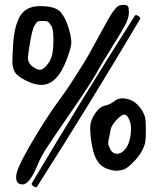

<svg xmlns="http://www.w3.org/2000/svg" viewBox="-20 -705 652 795"><path d="M538.1 -639.6C393.6 -412.4 251.5 -181.3 111.8 53.7C109.5 57.6 112 61.8 119.1 66.4C126.3 71 131 71.5 133.3 67.9C277.8 -158.7 419.9 -389.8 559.6 -625.5C562.2 -629.7 559.9 -634.2 552.7 -638.9C545.6 -643.6 540.7 -643.9 538.1 -639.6ZM104 37.8C114.4 24 124.7 4.7 134.8 -20C144.9 -44.8 158.1 -69.7 174.6 -94.7C191 -119.8 225.6 -170.7 278.3 -247.3C331.1 -324 364.9 -376 379.9 -403.3C394.9 -430.7 415.2 -464.7 440.9 -505.4C466.6 -546.1 485.2 -577.1 496.6 -598.4C508 -619.7 513.7 -637.6 513.7 -652.1C513.7 -666.6 512.4 -675.6 509.8 -679.2C507.2 -682.8 501 -684.6 491.2 -684.6C481.4 -684.6 473.7 -682.7 468 -679C462.3 -675.2 454.8 -666.6 445.3 -653.1C435.9 -639.6 416.4 -605.4 387 -550.5C357.5 -495.7 336.8 -459 324.7 -440.4C312.7 -421.9 300 -401.9 286.9 -380.4C273.7 -358.9 250.5 -325.3 217.3 -279.5C184.1 -233.8 147.4 -176.5 107.2 -107.7C67 -38.8 46.9 5.4 46.9 24.9V29.8C46.9 38.6 48.9 45.6 53 50.8C57 56 64 58.6 73.7 58.6C83.5 58.6 93.6 51.7 104 37.8ZM55.2 -622.6C43.8 -596.5 36.9 -564.7 34.7 -527.1C32.4 -489.5 31.2 -463.5 31.2 -449C31.2 -434.5 34.3 -421.1 40.3 -408.9C46.3 -396.7 61.5 -384.4 85.9 -372.1C110.4 -359.7 132.2 -353.5 151.4 -353.5C194 -353.5 228.4 -387 254.4 -454.1C268.4 -489.9 275.4 -515 275.4 -529.3C275.4 -543.6 271.6 -563.7 263.9 -589.6C256.3 -615.5 245.6 -637 231.9 -654.1C218.3 -671.1 189.2 -679.7 144.8 -679.7C100.3 -679.7 70.5 -660.6 55.2 -622.6ZM135.7 -615.7C138.7 -617.4 145.6 -618.2 156.5 -618.2C167.4 -618.2 174.5 -617.3 177.7 -615.5C181 -613.7 185.7 -608.2 191.9 -599.1C198.1 -590 201.2 -571 201.2 -542C201.2 -513 199.2 -490.9 195.3 -475.6C191.4 -460.3 184 -446.5 173.1 -434.3C162.2 -422.1 153.2 -416 146.2 -416C139.2 -416 130.9 -419 121.3 -425C111.7 -431.1 105.1 -437.3 101.3 -443.8C97.6 -450.4 95.7 -457.7 95.7 -465.8C95.7 -474 98.7 -495.7 104.7 -531C110.8 -566.3 116.7 -588.9 122.6 -598.6C128.4 -608.4 132.8 -614.1 135.7 -615.7ZM568.4 -247.1C547.9 -280.9 519.9 -297.9 484.4 -297.9C473.3 -297.9 462.4 -293.5 451.7 -284.9C440.9 -276.3 428.5 -270.5 414.3 -267.6C400.1 -264.6 386.5 -253.7 373.3 -234.6C360.1 -215.6 353.5 -195.4 353.5 -174.1C353.5 -152.8 356 -128.5 361.1 -101.3C366.1 -74.1 373.5 -53.1 383.3 -38.1C393.1 -23.1 405.8 -12.7 421.6 -6.8C437.4 -1 450.4 2 460.4 2C470.5 2 480.6 0.4 490.7 -2.7C500.8 -5.8 514 -15.5 530.3 -31.7C546.5 -48 558.7 -63.6 566.7 -78.4C574.6 -93.2 579.5 -105.6 581.3 -115.5C583.1 -125.4 584 -142.6 584 -167C584 -191.4 582.9 -208.4 580.8 -218C578.7 -227.6 574.5 -237.3 568.4 -247.1ZM522.5 -174.8C522.5 -129.6 511.7 -97.5 490.2 -78.6C482.7 -71.8 473.7 -68.4 463.1 -68.4C452.6 -68.4 444.1 -74 437.7 -85.2C431.4 -96.4 428.2 -104.8 428.2 -110.4V-112.8L427.7 -113.3C428.7 -121.1 430.3 -129.6 432.4 -138.7C434.5 -147.8 436.4 -157.8 438.2 -168.7C440 -179.6 447.9 -192.6 461.9 -207.8C475.9 -222.9 486.7 -230.5 494.4 -230.5C502 -230.5 508.6 -224.2 514.2 -211.7C519.7 -199.1 522.5 -186.8 522.5 -174.8Z"/></svg>

Font: Drukaatie burti
Style: Regular
Weight: 400
Version: Version 0.14.4